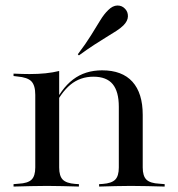

<svg xmlns="http://www.w3.org/2000/svg" viewBox="-20 -686 655 706"><path d="M153.2 -2.4Q121 -2.4 92.3 -1.6Q63.7 -0.8 29.8 0V-8.9L48.4 -10.5Q82.3 -12.1 96 -25.4Q109.7 -38.7 109.7 -70.2V-207.3H197.6V-70.2Q197.6 -38.7 210.9 -25.4Q224.2 -12.1 256.5 -9.7L270.2 -8.9V0Q237.9 -0.8 210.9 -1.6Q183.9 -2.4 153.2 -2.4ZM109.7 -207.3V-337.1Q109.7 -371.8 95.6 -386.7Q81.5 -401.6 43.5 -404.8L29.8 -406.5V-415.3Q50 -414.5 62.5 -414.1Q75 -413.7 88.7 -413.7Q120.2 -413.7 147.6 -416.5Q175 -419.4 197.6 -425V-415.3V-207.3ZM416.9 -207.3V-293.5Q416.9 -349.2 394.4 -376.6Q371.8 -404 323.4 -404Q275 -404 239.1 -374.6Q203.2 -345.2 174.2 -283.1L172.6 -289.5Q204 -359.7 248.4 -393.5Q292.7 -427.4 355.6 -427.4Q429 -427.4 466.9 -385.5Q504.8 -343.5 504.8 -263.7V-207.3ZM461.3 -2.4Q430.6 -2.4 403.6 -1.6Q376.6 -0.8 344.4 0V-8.9L358.1 -9.7Q390.3 -12.1 403.6 -25.4Q416.9 -38.7 416.9 -70.2V-207.3H504.8V-70.2Q504.8 -38.7 518.5 -25.4Q532.3 -12.1 566.1 -10.5L585.5 -8.9V0Q550.8 -0.8 522.2 -1.6Q493.5 -2.4 461.3 -2.4ZM270.2 -482.3 266.1 -486.3Q296 -525.8 314.9 -556.5Q333.9 -587.1 348.4 -610.9Q362.9 -634.7 378.2 -649.2Q394.4 -665.3 411.3 -665.7Q428.2 -666.1 439.5 -654Q450.8 -642.7 450.4 -625.8Q450 -608.9 433.9 -592.7Q423.4 -582.3 407.7 -572.2Q391.9 -562.1 371.4 -549.6Q350.8 -537.1 325.4 -520.6Q300 -504 270.2 -482.3Z"/></svg>

Font: Playfair 144pt SemiExpanded Medium
Style: Regular
Weight: 500
Width: 6
Designer: Claus Eggers Sørensen
Foundry: Claus Eggers Sørensen
Version: Version 2.203